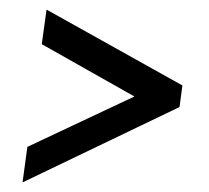

<svg xmlns="http://www.w3.org/2000/svg" viewBox="-20 -418 435 400"><path d="M260 -217 67 -326 77 -398 360 -240 354 -195 27 -38 37 -112Z"/></svg>

Font: Genos SemiBold
Style: Italic
Weight: 600
Italic angle: -8°
Version: Version 1.010